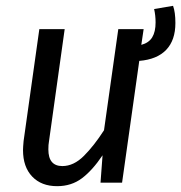

<svg xmlns="http://www.w3.org/2000/svg" viewBox="-20 -627 622 659"><path d="M458 -418 399 0H325L332 -94Q297 -42 261 -15Q225 12 176 12Q122 12 90.5 -21Q59 -54 59 -112Q59 -121 61 -143L115 -527H202L148 -141Q146 -131 146 -114Q146 -57 194 -57Q233 -57 268 -92Q303 -127 337 -180L386 -527H473L465 -473Q491 -480 502.5 -499Q514 -518 514 -550Q514 -574 509 -596L574 -607Q582 -585 582 -548Q582 -489 550.5 -456Q519 -423 458 -418Z"/></svg>

Font: Fira Sans Condensed
Style: Italic
Weight: 400
Width: 3
Italic angle: -8°
Designer: bBox Type GmbH & Carrois Corporate GbR & Edenspiekermann AG
Foundry: bBox Type GmbH & Carrois Corporate GbR & Edenspiekermann AG
Version: Version 4.301